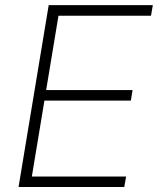

<svg xmlns="http://www.w3.org/2000/svg" viewBox="-20 -748 631 768"><path d="M54.2 0 174.8 -727.5H591.3L584 -685.1H213.9L164.6 -387.7H510.3L503.4 -345.7H157.7L107.4 -42H484.4L477.1 0Z"/></svg>

Font: Inter 18pt ExtraLight
Style: Italic
Weight: 250
Italic angle: -9.3988°
Designer: Rasmus Andersson
Foundry: rsms
Version: Version 4.001;git-66647c0bb